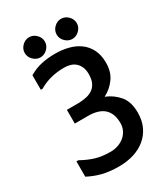

<svg xmlns="http://www.w3.org/2000/svg" viewBox="-207 -949 914 1042"><g transform="rotate(-30 250.0 -428.0)"><path d="M150 -854Q175 -854 194 -835Q213 -816 213 -791Q213 -766 194 -747Q175 -728 150 -728Q125 -728 106 -747Q87 -766 87 -791Q87 -816 106 -835Q125 -854 150 -854ZM350 -854Q375 -854 394 -835Q413 -816 413 -791Q413 -766 394 -747Q375 -728 350 -728Q325 -728 306 -747Q287 -766 287 -791Q287 -816 306 -835Q325 -854 350 -854ZM223 -2Q165 -2 120 -13.5Q75 -25 36 -46V-142H48Q89 -119 129 -106.5Q169 -94 224 -94Q249 -94 271.5 -102Q294 -110 311 -124.5Q328 -139 337.5 -159Q347 -179 347 -202Q347 -324 214 -324H131V-410H208Q235 -411 257.5 -416.5Q280 -422 296.5 -434.5Q313 -447 322 -467.5Q331 -488 331 -520Q331 -546 322.5 -564.5Q314 -583 300.5 -594.5Q287 -606 269 -611Q251 -616 232 -616Q143 -616 74 -575H63V-666Q102 -689 142 -697.5Q182 -706 228 -706Q271 -706 310 -696Q349 -686 378.5 -664.5Q408 -643 425.5 -608.5Q443 -574 443 -525Q443 -468 414.5 -429Q386 -390 344 -369Q392 -350 424.5 -311.5Q457 -273 457 -205Q457 -156 439.5 -118.5Q422 -81 391 -55Q360 -29 317 -15.5Q274 -2 223 -2Z"/></g></svg>

Font: D2Coding
Style: Bold
Weight: 700
Monospace: yes
Designer: Yong-Rak Park; Jeong-Hwan Yoon; Sang-Min Lee;
Foundry: NHN Corporation
Version: Version 1.3.2; Build 20180524